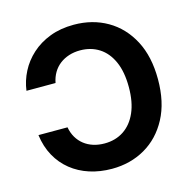

<svg xmlns="http://www.w3.org/2000/svg" viewBox="-109 -845 957 962"><g transform="rotate(-15 370.0 -363.5)"><path d="M356.1 -737.3Q453 -737.3 529.3 -693.3Q605.6 -649.3 649.7 -566Q693.8 -482.7 693.8 -364.3Q693.8 -245.6 649.3 -162Q604.8 -78.4 528.4 -34.3Q452 9.8 356.1 9.8Q294 9.8 240.5 -7.5Q186.9 -24.8 145.5 -58.1Q104 -91.3 77.5 -139.3Q51 -187.4 42.8 -248.8H193.6Q198.8 -219.1 212.6 -195.6Q226.4 -172.2 247.3 -155.8Q268.2 -139.5 294.9 -131Q321.7 -122.6 352.9 -122.6Q409.9 -122.6 452.6 -150.9Q495.3 -179.2 519 -233.2Q542.6 -287.1 542.6 -364.3Q542.6 -443.3 518.7 -496.8Q494.8 -550.4 452.2 -577.7Q409.6 -605 353.4 -605Q322.5 -605 295.7 -596.4Q269 -587.8 247.8 -571.6Q226.6 -555.3 212.7 -531.9Q198.8 -508.5 193.1 -478.8H42.3Q48.9 -529.4 72.7 -575.7Q96.4 -622.1 136.7 -658.6Q176.9 -695.1 232.1 -716.2Q287.2 -737.3 356.1 -737.3Z"/></g></svg>

Font: Adwaita Sans
Style: Regular
Weight: 400
Designer: Rasmus Andersson
Foundry: rsms
Version: Version 4.001;git-9221beed3